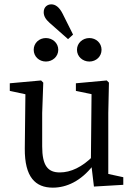

<svg xmlns="http://www.w3.org/2000/svg" viewBox="-20 -850 622 883"><path d="M223 13C286 13 352 -17 408 -89H423L408 -132C358 -82 306 -57 255 -57C200 -57 174 -88 174 -177V-330L179 -470L169 -480L25 -467V-432L118 -412L97 -431L94 -167C93 -35 143 13 223 13ZM412 8 547 0V-35L478 -50V-330L481 -470L471 -480L329 -467V-432L401 -417L398 -109L412 8ZM135 -621C135 -590 160 -567 191 -567C222 -567 248 -590 248 -621C248 -652 222 -675 191 -675C160 -675 135 -652 135 -621ZM293 -670 316 -691 268 -787C253 -817 235 -830 216 -830C198 -830 181 -818 181 -794C181 -776 190 -761 208 -745L293 -670ZM334 -621C334 -590 360 -567 391 -567C422 -567 447 -590 447 -621C447 -652 422 -675 391 -675C360 -675 334 -652 334 -621Z"/></svg>

Font: Source Serif Variable
Style: Regular
Weight: 389
Designer: Frank Grießhammer
Foundry: Adobe Systems Incorporated
Version: Version 3.001;hotconv 1.0.111;makeotfexe 2.5.65597